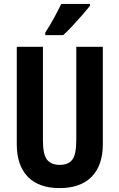

<svg xmlns="http://www.w3.org/2000/svg" viewBox="-20 -954 611 984"><path d="M507 -215Q507 -107 450 -48.5Q393 10 285 10Q179 10 122.5 -48Q66 -106 66 -216V-714H200V-236Q200 -160 222 -134.5Q244 -109 286 -109Q330 -109 350.5 -135.5Q371 -162 371 -237V-714H507ZM441 -924Q427 -906 403.5 -879Q380 -852 353.5 -823.5Q327 -795 304 -774H212V-787Q238 -827 258 -864Q278 -901 294 -934H441Z"/></svg>

Font: Noto Sans Gujarati UI ExtraCondensed
Style: Bold
Weight: 700
Width: 2
Designer: Jelle Bosma - Monotype Design Team, Universal Thirst
Foundry: Monotype Imaging Inc.
Version: Version 2.106; ttfautohint (v1.8.4.7-5d5b)